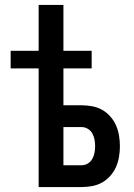

<svg xmlns="http://www.w3.org/2000/svg" viewBox="-20 -755 540 775"><path d="M136 0V-479H23V-550H136V-735H236V-550H350V-479H236V-330H310Q331 -330 352.5 -326Q374 -322 392.5 -311.5Q411 -301 425.5 -284.5Q440 -268 448.5 -248.5Q457 -229 460.5 -207.5Q464 -186 464 -165Q464 -144 460.5 -122.5Q457 -101 448.5 -81.5Q440 -62 425.5 -45.5Q411 -29 392.5 -18.5Q374 -8 352.5 -4Q331 0 310 0ZM310 -88Q323 -88 334.5 -95Q346 -102 352.5 -113.5Q359 -125 361.5 -138.5Q364 -152 364 -165Q364 -178 361.5 -191.5Q359 -205 352.5 -216.5Q346 -228 334.5 -235Q323 -242 310 -242H236V-88Z"/></svg>

Font: Iosevka Term Curly Semibold
Style: Regular
Weight: 600
Designer: Belleve Invis
Foundry: Belleve Invis
Version: Version 32.3.0